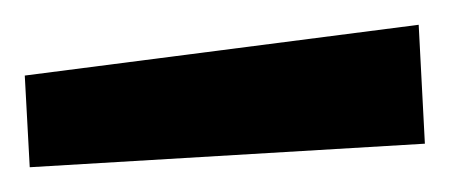

<svg xmlns="http://www.w3.org/2000/svg" viewBox="-20 -713 363 155"><path d="M4 -578 0 -652 318 -693 323 -597Z"/></svg>

Font: Blaka
Style: Regular
Weight: 400
Designer: Mohamed Gaber
Foundry: Kief Type Foundry
Version: Version 1.003; ttfautohint (v1.8.4.7-5d5b)